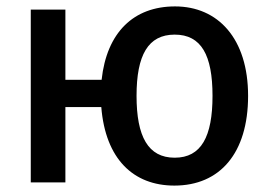

<svg xmlns="http://www.w3.org/2000/svg" viewBox="-20 -569 842 599"><path d="M754 -270C754 -449 660 -549 526 -549C397 -549 313 -468 297 -320H184V-539H76V0H184V-235H296C309 -73 396 10 524 10C666 10 754 -91 754 -270ZM406 -270C406 -397 442 -461 525 -461C608 -461 643 -397 643 -270C643 -143 608 -77 525 -77C442 -77 406 -143 406 -270Z"/></svg>

Font: Noto Sans Thai Medium
Style: Regular
Weight: 500
Designer: Monotype Design Team
Foundry: Monotype Imaging Inc.
Version: Version 1.901